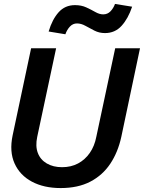

<svg xmlns="http://www.w3.org/2000/svg" viewBox="-20 -943 731 975"><path d="M288 12Q203 12 142 -20.5Q81 -53 54 -113Q27 -173 44 -255L138 -698H265L169 -248Q159 -201 172 -166.5Q185 -132 217.5 -113Q250 -94 295 -94Q341 -94 376.5 -113Q412 -132 436 -166.5Q460 -201 469 -248L565 -698H691L596 -248Q579 -170 540 -111.5Q501 -53 438.5 -20.5Q376 12 288 12ZM312 -769 227 -783Q245 -844 277.5 -880.5Q310 -917 361 -917Q393 -917 418 -905.5Q443 -894 464 -882Q485 -870 504 -870Q526 -870 541 -885.5Q556 -901 564 -923L651 -909Q631 -849 597.5 -812Q564 -775 513 -775Q484 -775 459.5 -787.5Q435 -800 413.5 -812Q392 -824 371 -824Q350 -824 335 -808Q320 -792 312 -769Z"/></svg>

Font: Azeret Mono Thin Medium
Style: Italic
Weight: 500
Italic angle: -12°
Version: Version 1.002